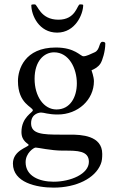

<svg xmlns="http://www.w3.org/2000/svg" viewBox="-20 -650 528 877"><path d="M123 -627C123 -580 158 -501 241 -501C324 -501 360 -585 360 -627C360 -629 354 -630 349 -630H345C332 -630 328 -560 247 -560C163 -560 152 -630 139 -630H134C129 -630 123 -629 123 -627ZM39 97C39 184 147 207 225 207C328 207 414 165 440 100C446 86 447 70 447 53C447 -32 349 -35 302 -35H256C173 -35 122 -38 122 -87C122 -134 165 -136 167 -136C182 -136 199 -127 244 -127C336 -127 409 -194 409 -279C409 -299 398 -329 398 -329C412 -335 428 -343 439 -360C448 -374 461 -416 461 -451C461 -459 451 -459 448 -459C431 -459 438 -422 412 -411C393 -403 376 -393 361 -393C347 -393 323 -433 235 -433C92 -433 62 -332 62 -280C62 -175 130 -162 130 -146C130 -136 78 -115 78 -47C78 -3 111 6 111 12C111 22 39 36 39 97ZM97 91C97 49 134 24 143 24C154 24 213 38 266 38H275C332 38 386 38 386 89C386 145 302 180 225 180C159 180 97 154 97 91ZM138 -290C138 -371 181 -411 227 -411C295 -411 331 -338 331 -269C331 -207 301 -150 238 -150C180 -150 138 -210 138 -290Z"/></svg>

Font: OFL Sorts Mill Goudy
Style: Regular
Weight: 500
Version: Version 003.000